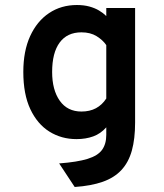

<svg xmlns="http://www.w3.org/2000/svg" viewBox="-20 -543 656 766"><path d="M278 203 216 109Q288.5 103.5 329.5 90.8Q370.5 78 387.2 54.8Q404 31.5 404 -5V-35Q381.5 -9.5 351.8 1.2Q322 12 285 12Q225 12 177 -18Q129 -48 101 -107.5Q73 -167 73 -256Q73 -339 100.2 -398.8Q127.5 -458.5 175.8 -490.8Q224 -523 287 -523Q314.5 -523 336.5 -517Q358.5 -511 375.2 -501Q392 -491 404 -479V-511H519V-54Q519 11 506 57.8Q493 104.5 464.5 135.2Q436 166 390 182.2Q344 198.5 278 203ZM305 -98Q338 -98 362.8 -111.2Q387.5 -124.5 404 -150V-363Q390 -383.5 365.2 -398.8Q340.5 -414 305 -414Q248 -414 218 -373.2Q188 -332.5 188 -256Q188 -184 218.5 -141Q249 -98 305 -98Z"/></svg>

Font: Overpass Mono
Style: Bold
Weight: 700
Monospace: yes
Designer: Delve Withrington, Dave Bailey
Foundry: Delve Fonts LLC
Version: Version 4.000